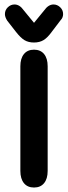

<svg xmlns="http://www.w3.org/2000/svg" viewBox="-20 -828 304 858"><path d="M71 -64Q71 -29 87 -9.5Q103 10 132 10Q161 10 177 -9.5Q193 -29 193 -64V-532Q193 -567 177 -586.5Q161 -606 132 -606Q103 -606 87 -586.5Q71 -567 71 -532ZM132 -726 86 -782Q68 -808 45 -808Q28 -808 15 -795.5Q2 -783 2 -765Q2 -752 12 -736L51 -686Q72 -659 89.5 -648.5Q107 -638 132 -638Q157 -638 175 -649Q193 -660 213 -688L251 -738Q257 -744 259.5 -751Q262 -758 262 -765Q262 -783 249 -795.5Q236 -808 219 -808Q196 -808 177 -781Z"/></svg>

Font: Beiruti
Style: Bold
Weight: 700
Designer: Arlette Boutros
Foundry: Boutros
Version: Version 1.41